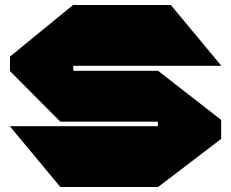

<svg xmlns="http://www.w3.org/2000/svg" viewBox="-20 -750 927 770"><path d="M274 -486V-730H665L867 -487V-486ZM222 0 20 -243V-244H613V0ZM222 -262 20 -465V-466H613V-262ZM20 -466V-523L273 -730H274V-466ZM613 0V-466H614L867 -269V-193L614 0Z"/></svg>

Font: Foldit Black
Style: Regular
Weight: 900
Version: Version 1.003